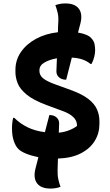

<svg xmlns="http://www.w3.org/2000/svg" viewBox="-20 -905 640 1120"><path d="M268 -234Q296 -234 312 -218Q325 -205 325 -185L323 -131Q354 -134 381.5 -144.5Q409 -155 429 -170V-175Q429 -202 406.5 -223Q384 -244 344 -258L252 -292Q174 -321 135 -353.5Q96 -386 83 -419.5Q70 -453 70 -484V-497Q70 -555 102 -601.5Q134 -648 190 -678.5Q246 -709 318 -717Q318 -732 318.5 -746.5Q319 -761 320 -775Q322 -807 316.5 -830Q311 -853 303 -875Q331 -885 361 -885Q417 -885 440 -854Q463 -823 449 -768Q443 -743 435 -715Q489 -706 510 -685Q527 -668 531 -650Q535 -632 535 -612Q535 -595 530 -574Q525 -553 514 -532H508Q487 -549 461 -558Q435 -567 399 -569Q391 -537 382.5 -504.5Q374 -472 366 -440Q338 -440 322 -456Q309 -469 309 -489Q310 -508 310.5 -527Q311 -546 312 -565Q271 -558 240.5 -541Q210 -524 210 -495V-491Q210 -467 230 -449.5Q250 -432 299 -414L393 -380Q459 -356 495.5 -327.5Q532 -299 546 -266.5Q560 -234 560 -198V-182Q560 -128 533 -83.5Q506 -39 452.5 -11Q399 17 318 20L316 85Q315 117 320 140Q325 163 333 185Q305 195 275 195Q219 195 196 164Q173 133 187 78L204 12Q164 4 133 -8.5Q102 -21 87 -36Q71 -52 60.5 -82.5Q50 -113 50 -156Q50 -176 52 -191.5Q54 -207 57 -218H63Q97 -184 141 -162.5Q185 -141 242 -134Z"/></svg>

Font: Recursive Mn Csl St XBd
Style: Regular
Weight: 800
Monospace: yes
Version: Version 1.079;hotconv 1.0.112;makeotfexe 2.5.65598; ttfautoh